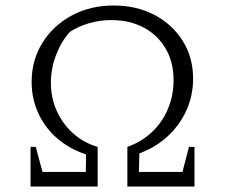

<svg xmlns="http://www.w3.org/2000/svg" viewBox="-20 -678 819 698"><path d="M314 -111Q249 -127 199.5 -165.5Q150 -204 122.5 -259.5Q95 -315 95 -380Q95 -459 134 -522Q173 -585 240.5 -621.5Q308 -658 393 -658Q477 -658 542 -623.5Q607 -589 644.5 -529Q682 -469 682 -392Q682 -327 654.5 -270Q627 -213 577.5 -172Q528 -131 461 -112L443 -144Q494 -162 531.5 -197Q569 -232 590 -281Q611 -330 611 -386Q611 -452 582.5 -501Q554 -550 503 -577.5Q452 -605 384 -605Q343 -605 303.5 -593.5Q264 -582 234 -562Q203 -528 184 -478.5Q165 -429 165 -377Q165 -322 186.5 -274.5Q208 -227 246 -193Q284 -159 335 -144ZM91 0V-144H110L141 -29L115 -53H292L293 -124L335 -144V0ZM443 0V-144L487 -134L485 -53H662L637 -29L667 -144H687V0Z"/></svg>

Font: Piazzolla 24pt Light
Style: Regular
Weight: 300
Designer: Juan Pablo del Peral
Foundry: Huerta Tipografica
Version: Version 2.005